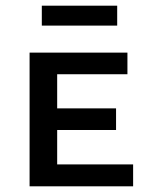

<svg xmlns="http://www.w3.org/2000/svg" viewBox="-20 -655 527 675"><path d="M84 0V-470H181V0ZM117 0V-77H448V0ZM117 -198V-274H388V-198ZM117 -394V-470H428V-394ZM127 -565V-635H392V-565Z"/></svg>

Font: Ysabeau SC SemiBold
Style: Regular
Weight: 600
Designer: Christian Thalmann (Catharsis Fonts)
Version: Version 2.001;gftools[0.9.30]; featfreeze: smcp